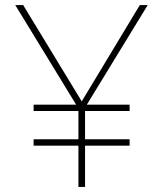

<svg xmlns="http://www.w3.org/2000/svg" viewBox="-20 -734 640 754"><path d="M288 0V-162H112V-187H288V-298H112V-323H279L40 -714H71L301 -336L529 -714H560L321 -323H489V-298H314V-187H489V-162H314V0Z"/></svg>

Font: Noto Sans Mono Thin
Style: Regular
Weight: 100
Designer: Monotype Design Team
Foundry: Monotype Imaging Inc.
Version: Version 2.014